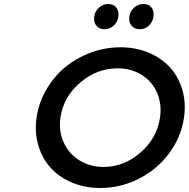

<svg xmlns="http://www.w3.org/2000/svg" viewBox="-20 -941 950 966"><path d="M164.1 -350.1Q174.8 -424.3 212.9 -490Q251 -555.7 307.1 -602.3Q363.3 -648.9 436 -676Q508.8 -703.1 585.9 -703.1Q663.1 -703.1 727.8 -676Q792.5 -648.9 835.2 -602.1Q877.9 -555.2 897.2 -489.5Q916.5 -423.8 905.8 -350.1Q891.6 -251.5 831.1 -169.9Q770.5 -88.4 678.7 -41.7Q586.9 4.9 483.9 4.9Q406.7 4.9 341.8 -22.7Q276.9 -50.3 234.4 -97.4Q191.9 -144.5 172.6 -210.4Q153.3 -276.4 164.1 -350.1ZM284.2 -350.1Q274.4 -281.7 300.5 -224.4Q326.7 -167 379.9 -134Q433.1 -101.1 501 -101.1Q604 -101.1 687 -173.6Q770 -246.1 785.2 -350.1Q794.9 -418.5 769.8 -475.3Q744.6 -532.2 692.1 -564.7Q639.6 -597.2 571.8 -597.2Q467.3 -597.2 383.3 -525.4Q299.3 -453.6 284.2 -350.1ZM454.1 -856.9Q457.5 -884.8 478 -902.8Q498.5 -920.9 524.9 -920.9Q551.3 -920.9 565.2 -902.8Q579.1 -884.8 575.2 -856.9Q571.3 -829.6 551.8 -811.8Q532.2 -793.9 505.9 -793.9Q479.5 -793.9 464.8 -811.8Q450.2 -829.6 454.1 -856.9ZM630.9 -856.9Q634.3 -884.8 655 -902.8Q675.8 -920.9 702.1 -920.9Q728.5 -920.9 742.2 -903.1Q755.9 -885.3 752 -856.9Q748 -829.6 728.8 -811.8Q709.5 -793.9 683.1 -793.9Q656.7 -793.9 641.8 -811.8Q627 -829.6 630.9 -856.9Z"/></svg>

Font: Trueno
Style: Italic
Weight: 400
Designer: Julieta Ulanovsky
Foundry: Julieta Ulanovsky
Version: Version 3.001b | FøM Fix